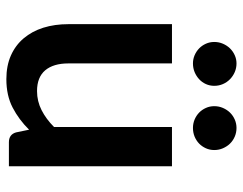

<svg xmlns="http://www.w3.org/2000/svg" viewBox="-100 -656 764 604"><g transform="rotate(90 282.0 -354.0)"><path d="M503 -513V0H427.5Q403 0 396.5 -22.5L388 -63.5Q356.5 -31.5 318.5 -11.8Q280.5 8 229 8Q187 8 154.8 -6.2Q122.5 -20.5 100.5 -46.5Q78.5 -72.5 67.2 -108.2Q56 -144 56 -187V-513H179.5V-187Q179.5 -140 201.2 -114.2Q223 -88.5 266.5 -88.5Q298.5 -88.5 326.5 -102.8Q354.5 -117 379.5 -142V-513ZM250 -646Q250 -632 244.5 -619.8Q239 -607.5 229.2 -598.5Q219.5 -589.5 206.8 -584.2Q194 -579 179.5 -579Q166 -579 153.8 -584.2Q141.5 -589.5 132.2 -598.5Q123 -607.5 117.5 -619.8Q112 -632 112 -646Q112 -660.5 117.5 -673.2Q123 -686 132.2 -695.5Q141.5 -705 153.8 -710.5Q166 -716 179.5 -716Q194 -716 206.8 -710.5Q219.5 -705 229.2 -695.5Q239 -686 244.5 -673.2Q250 -660.5 250 -646ZM452 -646Q452 -632 446.5 -619.8Q441 -607.5 431.8 -598.5Q422.5 -589.5 409.8 -584.2Q397 -579 382.5 -579Q368.5 -579 356 -584.2Q343.5 -589.5 334.2 -598.5Q325 -607.5 319.5 -619.8Q314 -632 314 -646Q314 -660.5 319.5 -673.2Q325 -686 334.2 -695.5Q343.5 -705 356 -710.5Q368.5 -716 382.5 -716Q397 -716 409.8 -710.5Q422.5 -705 431.8 -695.5Q441 -686 446.5 -673.2Q452 -660.5 452 -646Z"/></g></svg>

Font: LatoLatin
Style: Bold
Weight: 700
Designer: Lukasz Dziedzic with Adam Twardoch and Botio Nikoltchev
Foundry: tyPoland Lukasz Dziedzic
Version: Version 2.015; 2015-08-06; http://www.latofonts.com/